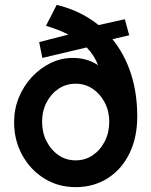

<svg xmlns="http://www.w3.org/2000/svg" viewBox="-20 -762 622 789"><path d="M291 7Q219 7 162 -28.5Q105 -64 71.5 -124.5Q38 -185 38 -260Q38 -314 57.5 -361.5Q77 -409 111 -445.5Q145 -482 188 -503Q231 -524 279 -524Q338 -524 383 -494Q367 -536 336 -567L154 -524L141 -589L261 -620Q222 -640 169 -656L213 -742Q312 -718 385 -659L493 -683L511 -617L442 -601Q491 -541 517.5 -461Q544 -381 544 -283Q544 -197 512 -131.5Q480 -66 422.5 -29.5Q365 7 291 7ZM291 -103Q330 -103 361 -124Q392 -145 410.5 -181Q429 -217 429 -262Q429 -305 410.5 -340.5Q392 -376 361 -397Q330 -418 291 -418Q252 -418 221 -397.5Q190 -377 171.5 -341.5Q153 -306 153 -262Q153 -217 171.5 -181Q190 -145 221 -124Q252 -103 291 -103Z"/></svg>

Font: Lexend Deca Medium
Style: Regular
Weight: 500
Designer: Bonnie Shaver-Troup, Thomas Jockin
Foundry: Lexend
Version: Version 1.008; ttfautohint (v1.8.4.7-5d5b)